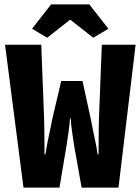

<svg xmlns="http://www.w3.org/2000/svg" viewBox="-20 -855 640 875"><path d="M87 0 3 -651H168L181 -316Q182 -289 182 -261.5Q182 -234 182.5 -206.5Q183 -179 183 -151H187Q191 -179 196.5 -206.5Q202 -234 208 -261.5Q214 -289 219 -316L259 -486H356L393 -316Q398 -290 403.5 -263Q409 -236 415 -208Q421 -180 425 -151H429Q429 -180 429.5 -208Q430 -236 430 -262.5Q430 -289 431 -316L444 -651H598L520 0H352L318 -190Q313 -222 308.5 -254.5Q304 -287 302 -316H299Q297 -287 292.5 -254.5Q288 -222 283 -190L251 0ZM195 -683 126 -724 213 -835H387L474 -724L405 -683L302 -764H298Z"/></svg>

Font: Source Code Pro ExtraLight ExtraBold
Style: Regular
Weight: 800
Monospace: yes
Version: Version 1.018;hotconv 1.0.116;makeotfexe 2.5.65601